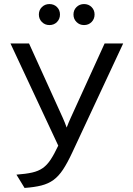

<svg xmlns="http://www.w3.org/2000/svg" viewBox="-20 -914 656 946"><path d="M101 12 61 -53.5Q108 -57 138.8 -64Q169.5 -71 190.8 -86Q212 -101 229.5 -127.5Q247 -154 267 -196.5L31.5 -700H123L289.5 -333Q294 -323.5 298.8 -311.2Q303.5 -299 308.5 -285.5Q313 -298 318.2 -310Q323.5 -322 328.5 -333.5L495.5 -700H587L336 -162.5Q312 -111 290.5 -78.5Q269 -46 243.8 -27.5Q218.5 -9 184.2 -0.2Q150 8.5 101 12ZM223.5 -790.5Q201.5 -790.5 186.5 -805.5Q171.5 -820.5 171.5 -842.5Q171.5 -864.5 186.5 -879.2Q201.5 -894 223.5 -894Q246 -894 260.8 -879.2Q275.5 -864.5 275.5 -842.5Q275.5 -820.5 260.8 -805.5Q246 -790.5 223.5 -790.5ZM394 -790.5Q372 -790.5 357 -805.5Q342 -820.5 342 -842.5Q342 -864.5 357 -879.2Q372 -894 394 -894Q416.5 -894 431.2 -879.2Q446 -864.5 446 -842.5Q446 -820.5 431.2 -805.5Q416.5 -790.5 394 -790.5Z"/></svg>

Font: Overpass Mono
Style: Regular
Weight: 400
Designer: Delve Withrington, Dave Bailey
Foundry: Delve Fonts LLC
Version: Version 4.000